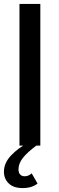

<svg xmlns="http://www.w3.org/2000/svg" viewBox="-25 -740 299 976"><path d="M74 0V-720H180V0ZM90 216Q44 216 19.5 192.5Q-5 169 -5 133Q-5 89 30.5 51Q66 13 122 -17L160 0Q114 34 91.5 62.5Q69 91 69 121Q69 138 77.5 147Q86 156 100 156Q121 156 136 141L166 193Q152 204 133.5 210Q115 216 90 216Z"/></svg>

Font: Instrument Sans Medium
Style: Regular
Weight: 500
Designer: Rodrigo Fuenzalida
Foundry: fragTYPE
Version: Version 1.000;gftools[0.9.28]